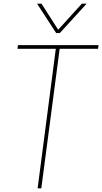

<svg xmlns="http://www.w3.org/2000/svg" viewBox="-20 -1026 557 1046"><path d="M452 -846ZM306 -846H286L182 -1006H206L297 -864L426 -1006H452ZM205 0H185L284 -760H75L78 -780H517L514 -760H305Z"/></svg>

Font: Tanohe Sans Thin
Style: Italic
Weight: 100
Designer: Village Type and Design LLC & Cristiano Sobral
Foundry: Cooper Hewitt Smithsonian Design Museum
Version: Version 1.00;September 29, 2021;FontCreator 13.0.0.2655 64-b